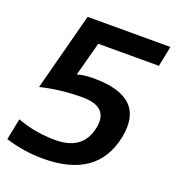

<svg xmlns="http://www.w3.org/2000/svg" viewBox="-131 -801 833 909"><g transform="rotate(20 285.0 -346.5)"><path d="M155.8 -698.2H572.8L552.2 -595.7H246.6L200.7 -423.8Q230.5 -434.6 283.7 -434.6Q547.4 -434.6 504.4 -219.7Q459.5 4.9 186 4.9Q88.4 4.9 -3.4 -24.4L18.1 -131.8Q108.9 -97.7 211.4 -97.7Q350.6 -97.7 375 -219.7Q397.5 -332 263.2 -332Q153.3 -332 53.2 -307.6Z"/></g></svg>

Font: Sansation
Style: Bold Italic
Weight: 700
Designer: Bernd Montag
Version: Version 1.301